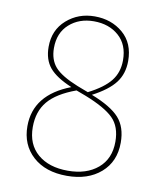

<svg xmlns="http://www.w3.org/2000/svg" viewBox="-78 -737 683 810"><g transform="rotate(10 263.0 -331.5)"><path d="M308 -345Q393 -312 428 -273Q463 -234 463 -167Q463 -86 408 -38Q353 10 263 10Q171 10 117 -39Q63 -88 63 -168Q63 -303 217 -362Q150 -390 121.5 -424Q93 -458 93 -513Q93 -585 143 -629Q193 -673 263 -673Q335 -673 384.5 -630.5Q434 -588 434 -512Q434 -457 404.5 -418.5Q375 -380 308 -345ZM116 -512Q116 -462 143 -431Q170 -400 242 -371L289 -353Q354 -386 383 -422.5Q412 -459 412 -511Q412 -578 370 -615Q328 -652 263 -652Q200 -652 158 -614.5Q116 -577 116 -512ZM263 -12Q343 -12 391.5 -53Q440 -94 440 -167Q440 -232 404 -267.5Q368 -303 281 -337L241 -352Q159 -322 122.5 -278.5Q86 -235 86 -168Q86 -94 134 -53Q182 -12 263 -12Z"/></g></svg>

Font: FiraGO Thin
Style: Regular
Weight: 100
Designer: bBox Type
Foundry: bBox Type GmbH
Version: Version 1.001;PS 001.001;hotconv 1.0.88;makeotf.lib2.5.64775